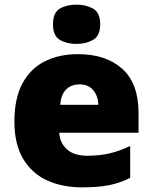

<svg xmlns="http://www.w3.org/2000/svg" viewBox="-20 -796 658 826"><path d="M315 -563Q436 -563 506 -500Q576 -437 576 -310V-225H235Q237 -182 267.5 -154Q298 -126 356 -126Q408 -126 451 -136Q494 -146 540 -168V-31Q500 -10 452.5 0Q405 10 333 10Q249 10 183.5 -19.5Q118 -49 80 -112Q42 -175 42 -273Q42 -373 76.5 -437Q111 -501 172.5 -532Q234 -563 315 -563ZM322 -433Q288 -433 265.5 -412Q243 -391 239 -345H403Q402 -382 381.5 -407.5Q361 -433 322 -433ZM309 -776Q350 -776 380.5 -759Q411 -742 411 -691Q411 -642 380.5 -624.5Q350 -607 309 -607Q267 -607 237.5 -624.5Q208 -642 208 -691Q208 -742 237.5 -759Q267 -776 309 -776Z"/></svg>

Font: Noto Sans Telugu Black
Style: Regular
Weight: 900
Designer: Jelle Bosma - Monotype Design Team
Foundry: Monotype Imaging Inc.
Version: Version 2.005; ttfautohint (v1.8.4.7-5d5b)